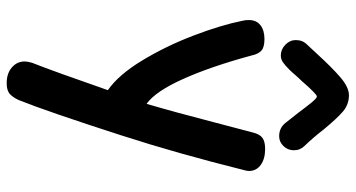

<svg xmlns="http://www.w3.org/2000/svg" viewBox="-265 -538 1065 575"><g transform="rotate(90 267.5 -250.5)"><path d="M164 208Q164 200 168 186Q193 123 250 -41Q204 -73 161 -144Q118 -215 86.5 -297.5Q55 -380 42 -445Q40 -453 40 -463Q40 -486 55.5 -498Q71 -510 97 -510Q122 -510 132 -500.5Q142 -491 146 -472Q179 -350 216.5 -266.5Q254 -183 291 -157Q316 -242 347 -362L377 -476Q382 -496 393 -504Q404 -512 426 -512Q455 -512 473 -499.5Q491 -487 492 -466Q492 -459 491 -455Q440 -250 385 -80Q313 143 280 225Q272 243 261.5 252.5Q251 262 229 262Q200 262 182 246.5Q164 231 164 208ZM348 -573 318 -611Q301 -634 287.5 -650.5Q274 -667 269 -667Q262 -667 222 -621Q212 -611 204 -601.5Q196 -592 188 -584Q175 -571 166 -565Q157 -559 146 -559Q128 -559 114 -572.5Q100 -586 100 -604Q100 -624 113 -637L140 -666Q180 -710 210.5 -736.5Q241 -763 265 -763Q293 -763 314 -745Q335 -727 368 -687Q391 -657 417 -630Q430 -617 430 -598Q430 -580 417.5 -567Q405 -554 388 -554Q363 -554 348 -573Z"/></g></svg>

Font: Mali SemiBold
Style: Regular
Weight: 600
Designer: Kitiyaporn Chalermlarp | Katatrad Aksorn Co.,Ltd.
Foundry: Cadson Demak Co.,Ltd.
Version: Version 1.000; ttfautohint (v1.6)